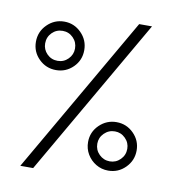

<svg xmlns="http://www.w3.org/2000/svg" viewBox="-79 -770 755 839"><g transform="rotate(10 298.0 -350.0)"><path d="M67 0 471 -700H528L124 0ZM147.5 -439Q103 -439 71.5 -470.2Q40 -501.5 40 -546Q40 -591 71.8 -622.5Q103.5 -654 147.5 -654Q191.5 -654 223 -622.2Q254.5 -590.5 254.5 -546Q254.5 -501 223 -470Q191.5 -439 147.5 -439ZM147.5 -480Q175 -480 194.2 -499.5Q213.5 -519 213.5 -546Q213.5 -574 194.2 -593.5Q175 -613 147.5 -613Q119.5 -613 100.2 -593.5Q81 -574 81 -546Q81 -519 100.2 -499.5Q119.5 -480 147.5 -480ZM448.5 -46Q418.5 -46 394 -60.8Q369.5 -75.5 355 -100Q340.5 -124.5 340.5 -154Q340.5 -198.5 372.5 -229.8Q404.5 -261 448.5 -261Q493 -261 524.5 -229.5Q556 -198 556 -154Q556 -109.5 524.5 -77.8Q493 -46 448.5 -46ZM448.5 -87Q475.5 -87 495 -106.5Q514.5 -126 514.5 -154Q514.5 -181 495 -200.5Q475.5 -220 448.5 -220Q421 -220 401.2 -200.5Q381.5 -181 381.5 -154Q381.5 -126 401.2 -106.5Q421 -87 448.5 -87Z"/></g></svg>

Font: Urbanist ExtraLight
Style: Regular
Weight: 200
Designer: Corey Hu
Foundry: Corey Hu
Version: Version 1.330; ttfautohint (v1.8.4.7-5d5b)